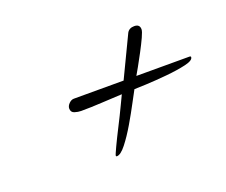

<svg xmlns="http://www.w3.org/2000/svg" viewBox="-58 -367 499 424"><g transform="rotate(-20 191.5 -155.5)"><path d="M154 -27Q152 -27 152 -29Q152 -31 160 -48Q168 -65 179.5 -87.5Q191 -110 200 -129Q209 -148 211 -152Q187 -151 162.5 -149.5Q138 -148 114 -148Q107 -148 99 -150.5Q91 -153 91 -162Q91 -168 96.5 -173.5Q102 -179 108 -179H225L271 -275Q276 -284 288 -284Q301 -284 301 -272Q301 -267 295 -254Q289 -241 280.5 -225Q272 -209 265 -196.5Q258 -184 255 -179H376Q377 -179 380 -179Q383 -179 383 -177Q383 -169 363.5 -164.5Q344 -160 317.5 -157.5Q291 -155 268.5 -154Q246 -153 241 -153Q237 -146 226.5 -126Q216 -106 202.5 -83Q189 -60 176 -43.5Q163 -27 154 -27Z"/></g></svg>

Font: Caramel
Style: Regular
Weight: 400
Designer: Robert E. Leuschke
Foundry: Robert E. Leuschke
Version: Version 1.010